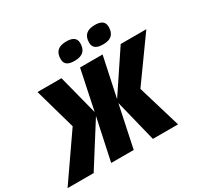

<svg xmlns="http://www.w3.org/2000/svg" viewBox="-251 -1161 1448 1395"><g transform="rotate(-30 472.5 -464.0)"><path d="M684 -775C757 -775 781 -812 781 -867C781 -918 739 -928 699 -928C637 -928 600 -901 600 -837C600 -788 636 -775 684 -775ZM445 -775C518 -775 543 -812 543 -867C543 -918 500 -928 460 -928C397 -928 361 -901 361 -837C361 -788 396 -775 445 -775ZM-64 0H155L377 -351L302 0H491L565 -351L652 0H863L755 -360L1009 -714H794L571 -380L642 -714H453L383 -380L297 -714H96L193 -371Z"/></g></svg>

Font: Noto Sans UI Black
Style: Italic
Weight: 900
Italic angle: -372°
Designer: Monotype Design Team
Foundry: Monotype Imaging Inc.
Version: Version 1.901